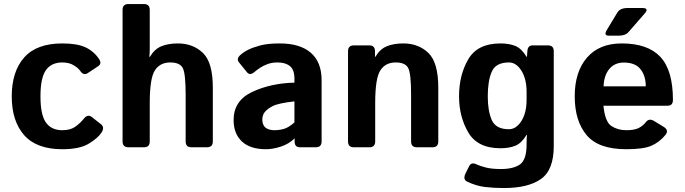

<svg xmlns="http://www.w3.org/2000/svg" viewBox="-20 -741 3446 966"><path d="M39.1 -256.3Q39.1 -380.9 101.6 -451.7Q164.1 -522.5 293.5 -522.5Q369.1 -522.5 411.1 -502.4Q453.1 -482.4 478.5 -443.8Q493.7 -420.9 473.6 -407.7L421.9 -373.5Q399.9 -358.9 383.3 -384.8Q375 -397.5 351.6 -412.1Q328.1 -426.8 293.5 -426.8Q238.3 -426.8 210.9 -387.9Q183.6 -349.1 183.6 -256.3Q183.6 -163.6 210.9 -124.8Q238.3 -85.9 293.5 -85.9Q333 -85.9 357.4 -102.5Q381.8 -119.1 403.3 -145.5Q421.9 -168 442.4 -151.9L487.8 -116.2Q508.3 -100.1 490.2 -73.2Q471.2 -44.9 425.5 -17.6Q379.9 9.8 293.5 9.8Q164.1 9.8 101.6 -61Q39.1 -131.8 39.1 -256.3Z M626 0Q596.7 0 596.7 -29.3V-691.4Q596.7 -720.7 626 -720.7H704.1Q733.4 -720.7 733.4 -691.4V-494.1Q733.4 -474.6 731.4 -455.1H734.4Q756.8 -493.7 791.5 -508.1Q826.2 -522.5 875 -522.5Q951.2 -522.5 1001 -474.6Q1050.8 -426.8 1050.8 -299.8V-29.3Q1050.8 0 1021.5 0H943.4Q914.1 0 914.1 -29.3V-264.6Q914.1 -371.1 899.4 -398.9Q884.8 -426.8 836.4 -426.8Q785.2 -426.8 759.3 -387Q733.4 -347.2 733.4 -221.7V-29.3Q733.4 0 704.1 0Z M1155.3 -136.7Q1155.3 -234.4 1248.5 -278.3Q1341.8 -322.3 1461.4 -325.2V-344.7Q1461.4 -389.6 1439 -408.2Q1416.5 -426.8 1376.5 -426.8Q1348.1 -426.8 1326.4 -418.7Q1304.7 -410.6 1288.8 -400.1Q1272.9 -389.6 1260.3 -378.9Q1237.8 -359.4 1223.1 -377L1182.6 -426.8Q1167.5 -445.3 1189.9 -464.8Q1207 -480 1229.7 -491.2Q1252.4 -502.4 1290 -512.5Q1327.6 -522.5 1387.7 -522.5Q1489.3 -522.5 1543.7 -475.6Q1598.1 -428.7 1598.1 -337.4V-29.3Q1598.1 0 1568.8 0H1488.8Q1462.4 0 1462.4 -29.3V-43.9H1461.4Q1432.6 -16.1 1392.3 -3.2Q1352.1 9.8 1318.4 9.8Q1238.3 9.8 1196.8 -29.5Q1155.3 -68.8 1155.3 -136.7ZM1299.8 -139.6Q1299.8 -122.6 1306.6 -110.1Q1313.5 -97.7 1328.1 -91.8Q1342.8 -85.9 1360.8 -85.9Q1385.7 -85.9 1409.2 -92.8Q1432.6 -99.6 1461.4 -125V-231Q1379.4 -221.7 1351.6 -207Q1323.7 -192.4 1311.8 -176.8Q1299.8 -161.1 1299.8 -139.6Z M1760.3 0Q1731 0 1731 -29.3V-483.4Q1731 -512.7 1760.3 -512.7H1837.4Q1866.7 -512.7 1866.7 -483.4V-455.1H1868.7Q1891.1 -493.7 1925.8 -508.1Q1960.4 -522.5 2009.3 -522.5Q2085.4 -522.5 2135.3 -474.6Q2185.1 -426.8 2185.1 -299.8V-29.3Q2185.1 0 2155.8 0H2077.6Q2048.3 0 2048.3 -29.3V-264.6Q2048.3 -371.1 2033.7 -398.9Q2019 -426.8 1970.7 -426.8Q1919.4 -426.8 1893.6 -387Q1867.7 -347.2 1867.7 -221.7V-29.3Q1867.7 0 1838.4 0Z M2289.6 -256.3Q2289.6 -363.8 2336.2 -443.1Q2382.8 -522.5 2497.6 -522.5Q2541.5 -522.5 2572.8 -509.8Q2604 -497.1 2629.4 -455.1H2631.3L2633.3 -483.4Q2635.3 -512.7 2659.7 -512.7H2736.8Q2766.1 -512.7 2766.1 -483.4V-5.4Q2766.1 114.3 2701.7 159.7Q2637.2 205.1 2515.1 205.1Q2463.4 205.1 2419.4 199.7Q2375.5 194.3 2330.6 172.9Q2307.1 161.6 2322.8 130.4L2340.3 95.2Q2351.1 73.7 2376 85.4Q2396 94.7 2425.5 102.1Q2455.1 109.4 2500.5 109.4Q2563 109.4 2596.2 86.2Q2629.4 63 2629.4 -15.1V-23.4Q2629.4 -43 2631.3 -62.5H2629.4Q2604 -20.5 2572.8 -7.8Q2541.5 4.9 2497.6 4.9Q2382.8 4.9 2336.2 -74.5Q2289.6 -153.8 2289.6 -256.3ZM2434.1 -256.3Q2434.1 -183.1 2454.3 -137Q2474.6 -90.8 2540.5 -90.8Q2577.1 -90.8 2603.3 -132.1Q2629.4 -173.3 2629.4 -239.3V-278.3Q2629.4 -344.2 2603.3 -385.5Q2577.1 -426.8 2540.5 -426.8Q2474.6 -426.8 2454.3 -380.6Q2434.1 -334.5 2434.1 -256.3Z M3043.5 -561.5Q3015.6 -561.5 3033.2 -590.3L3085.9 -677.7Q3099.6 -700.7 3137.7 -700.7H3211.9Q3248 -700.7 3222.7 -671.9L3142.1 -579.6Q3126.5 -561.5 3092.8 -561.5ZM2871.6 -256.3Q2871.6 -379.9 2933.3 -451.2Q2995.1 -522.5 3107.9 -522.5Q3238.8 -522.5 3302.2 -455.1Q3365.7 -387.7 3365.7 -238.3Q3365.7 -209 3338.4 -209H3016.1Q3023.9 -127.9 3056.2 -106.9Q3088.4 -85.9 3130.9 -85.9Q3171.4 -85.9 3192.9 -96.7Q3214.4 -107.4 3229 -126Q3245.6 -147.5 3270 -132.8L3318.8 -103Q3347.7 -85.4 3327.1 -61Q3297.4 -25.4 3257.3 -7.8Q3217.3 9.8 3130.9 9.8Q2990.7 9.8 2931.2 -61.5Q2871.6 -132.8 2871.6 -256.3ZM3016.6 -306.6H3229Q3229 -359.4 3202.6 -392.8Q3176.3 -426.3 3118.7 -426.3Q3072.8 -426.3 3045.9 -394.3Q3019 -362.3 3016.6 -306.6Z"/></svg>

Font: Istok Web
Style: Bold
Weight: 700
Designer: Andrey V. Panov
Foundry: Andrey V. Panov
Version: Version 1.0.2g